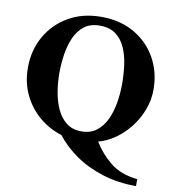

<svg xmlns="http://www.w3.org/2000/svg" viewBox="-87 -690 876 958"><g transform="rotate(10 350.5 -211.0)"><path d="M668.5 -299.3Q668.5 -246.6 649.9 -197.3Q631.3 -147.9 599.4 -106.7Q567.4 -65.4 526.6 -36.6Q485.8 -7.8 441.4 3.9Q475.6 60.1 527.8 102.8Q580.1 145.5 666 154.8V189.9Q575.2 189.9 497.1 165.8Q418.9 141.6 357.7 99.4Q296.4 57.1 254.9 3.4Q192.4 -15.6 141.8 -58.1Q91.3 -100.6 61.8 -161.9Q32.2 -223.1 32.2 -299.3Q32.2 -386.7 72 -457.5Q111.8 -528.3 183.3 -570.1Q254.9 -611.8 349.6 -611.8Q446.8 -611.8 518.3 -570.1Q589.8 -528.3 629.2 -457.5Q668.5 -386.7 668.5 -299.3ZM509.3 -299.3Q509.3 -346.2 503.2 -393.6Q497.1 -440.9 480.2 -480.2Q463.4 -519.5 431.9 -543.5Q400.4 -567.4 349.6 -567.4Q301.8 -567.4 271 -543.5Q240.2 -519.5 222.9 -480.2Q205.6 -440.9 198.5 -393.6Q191.4 -346.2 191.4 -299.3Q191.4 -252.4 199.2 -205.1Q207 -157.7 225.1 -118.4Q243.2 -79.1 273.7 -55.4Q304.2 -31.7 349.6 -31.7Q395.5 -31.7 426.3 -55.4Q457 -79.1 475.3 -118.4Q493.7 -157.7 501.5 -205.1Q509.3 -252.4 509.3 -299.3Z"/></g></svg>

Font: Scheherazade New
Style: Bold
Weight: 700
Designer: SIL International
Foundry: SIL International
Version: Version 4.000